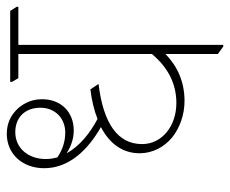

<svg xmlns="http://www.w3.org/2000/svg" viewBox="-76 -596 677 565"><g transform="rotate(-90 262.5 -313.5)"><path d="M248 -109C303 -109 349 -129 386 -165V-11L408 5H413V-598H525V-603L513 -622H304V-617L315 -598H386V-205C347 -158 299 -133 242 -133C173 -133 121 -176 121 -234C121 -305 181 -348 298 -362L282 -386C249 -382 220 -375 195 -365C155 -386 115 -417 94 -456C116 -442 138 -435 161 -435C216 -435 253 -473 253 -528C253 -555 244 -578 227 -598C208 -619 184 -632 151 -632C92 -632 50 -586 50 -522C50 -449 103 -394 171 -355C121 -329 94 -290 94 -241C94 -203 112 -169 141 -145C169 -123 207 -109 248 -109ZM77 -517C77 -570 110 -607 156 -607C200 -607 228 -578 228 -533C228 -490 197 -460 155 -460C130 -460 106 -467 82 -483C79 -494 77 -505 77 -517Z"/></g></svg>

Font: Noto Serif Devanagari SemiCondensed Thin
Style: Regular
Weight: 100
Width: 4
Designer: Universal Thirst, Indian Type Foundry and the Monotype Design Team
Foundry: Monotype Imaging Inc.
Version: Version 2.004